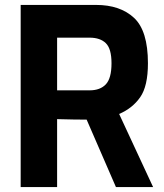

<svg xmlns="http://www.w3.org/2000/svg" viewBox="-20 -760 667 780"><path d="M64 -740H370Q468 -740 524.5 -687.5Q581 -635 581 -503Q581 -410 549.5 -365Q518 -320 464 -297L602 0H451L332 -274Q284 -274 212 -276V0H64ZM344 -393Q387 -393 410 -417.5Q433 -442 433 -503Q433 -562 410 -584.5Q387 -607 344 -607H212V-393Z"/></svg>

Font: Exo
Style: Bold
Weight: 700
Designer: Natanael Gama
Foundry: Natanael Gama
Version: Version 1.500; ttfautohint (v1.6)